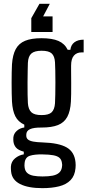

<svg xmlns="http://www.w3.org/2000/svg" viewBox="-20 -806 456 997"><path d="M200.1 171Q126.3 171 84.2 149.6Q42.1 128.2 37.7 85.4Q37 78.4 36.6 71.9Q36.2 65.5 36.5 59.9Q37.9 33 58.1 16.2Q78.3 -0.6 103.5 -4.5V-18.4Q74.4 -26.3 63.1 -39.7Q51.7 -53.2 49.7 -71.6Q49.4 -74.8 49.1 -80.6Q48.8 -86.3 49.3 -91.9Q51.1 -111.9 66.9 -126.3Q82.7 -140.8 106.2 -144.1V-158.7Q74.2 -173.3 59.6 -202.1Q45 -230.9 42.2 -278.6Q41.3 -295.7 40.8 -321.7Q40.3 -347.7 40.3 -376.1Q40.3 -404.6 40.8 -429.9Q41.3 -455.3 42.2 -471.7Q45.6 -521.1 61.7 -550.9Q77.8 -580.8 110.4 -594.2Q143 -607.6 195.8 -607.6Q250.5 -607.6 283.3 -593.5Q316.1 -579.4 331.5 -547.4H345.4Q348.3 -572.9 366.4 -586.4Q384.6 -600 414.4 -600V-533.9H403.2Q378.5 -533.9 363.8 -517.3Q349.2 -500.7 349.2 -464.8V-440Q349.2 -437.3 349.4 -417.5Q349.6 -397.8 349.7 -370.9Q349.7 -344.1 349.5 -318.5Q349.2 -293 348.2 -278.2Q345.4 -228.8 329.4 -199.2Q313.4 -169.6 281.1 -156.6Q248.7 -143.7 195.4 -143.7Q155 -144.1 135.8 -135.2Q116.5 -126.4 116.5 -106.7V-101.4Q116.5 -89 125.3 -81.6Q134 -74.3 152.7 -70.8Q171.4 -67.3 201.9 -66.4Q286 -63.7 326.4 -40.3Q366.9 -16.9 372.1 36.5Q372.8 43.3 372.9 51.5Q373 59.7 372.1 67.1Q368.6 106.6 346.4 129.4Q324.2 152.3 286.7 161.6Q249.2 171 200.1 171ZM200.8 110.3Q232.2 110.3 253.4 106.1Q274.6 101.8 286.6 91.3Q298.7 80.7 301.6 62.4Q303 55.9 302.9 50.4Q302.8 44.9 301.4 38.6Q298.9 22.4 288.5 13.3Q278 4.2 256.9 0.2Q235.8 -3.8 200.8 -4.2Q159.5 -5 135.3 2.8Q111 10.5 107.8 40.2Q107 48.9 107 53.2Q107 57.4 107.8 63.2Q110.2 82.3 121.8 92.4Q133.3 102.6 153.4 106.5Q173.5 110.3 200.8 110.3ZM195.8 -208.4Q233.1 -208.4 248.2 -222.9Q263.3 -237.5 265.6 -269.7Q266.6 -285.6 267.1 -314.9Q267.7 -344.2 267.7 -377.5Q267.7 -410.7 267.1 -439.4Q266.6 -468.1 265.6 -482.6Q263.7 -514.2 248.5 -528.4Q233.4 -542.5 196.2 -542.5Q159.5 -542.5 143.1 -528.3Q126.6 -514.1 124.8 -479.8Q124.3 -466.8 123.8 -438.5Q123.2 -410.3 123 -377.2Q122.8 -344 123.3 -314.9Q123.8 -285.7 124.8 -270.5Q127.1 -238.1 142.7 -223.2Q158.2 -208.4 195.8 -208.4ZM238.5 -786.1 204.1 -721H253V-640H142.5V-711.6L184.8 -786.1Z"/></svg>

Font: Big Shoulders Text SC Thin
Style: Regular
Weight: 100
Designer: Patric King
Foundry: XO Type Co
Version: Version 2.002